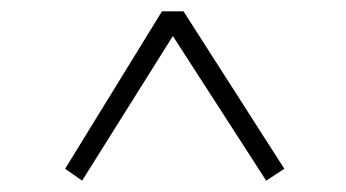

<svg xmlns="http://www.w3.org/2000/svg" viewBox="-20 -545 611 339"><path d="M95 -247 266 -525H304L482 -247L450 -226L270 -505H300L125 -226Z"/></svg>

Font: Noto Serif JP ExtraLight ExtraLight
Style: Regular
Weight: 250
Version: Version 2.003-H1;hotconv 1.1.1;makeotfexe 2.6.0